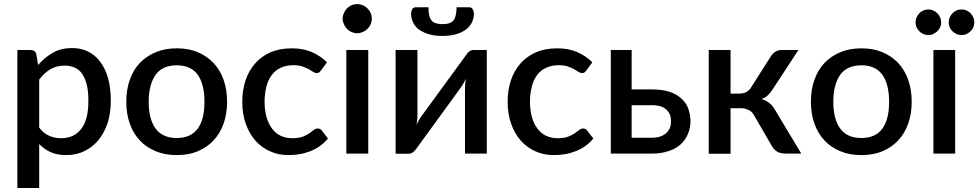

<svg xmlns="http://www.w3.org/2000/svg" viewBox="-20 -756 4815 945"><path d="M172.9 -364.3V-127.9Q195.8 -98.1 222.7 -87.4Q249 -75.7 281.7 -75.7Q344.2 -75.7 379.9 -121.6Q415 -167 415 -258.3Q415 -306.2 407.2 -338.9Q399.4 -370.1 383.8 -393.1Q369.6 -414.1 347.7 -423.3Q325.2 -433.1 298.8 -433.1Q257.8 -433.1 228.5 -415.5Q198.2 -397.5 172.9 -364.3ZM158.7 -489.3 167.5 -436Q199.2 -473.1 240.7 -496.6Q280.3 -519.5 335 -519.5Q378.9 -519.5 413.1 -502.4Q448.7 -484.9 473.1 -452.1Q498.5 -418.5 512.2 -370.6Q525.4 -321.8 525.4 -258.3Q525.4 -202.1 510.7 -153.3Q494.1 -103.5 466.3 -68.8Q439 -34.2 397.5 -13.2Q357.4 7.3 306.2 7.3Q261.2 7.3 230 -6.8Q199.2 -20.5 172.9 -46.9V169.4H65.4V-509.8H130.4Q152.8 -509.8 158.7 -489.3Z M952.6 -499.5Q998 -480.5 1030.3 -446.8Q1062.5 -413.1 1080.1 -364.3Q1097.7 -314.9 1097.7 -255.4Q1097.7 -195.3 1080.1 -146.5Q1062.5 -97.7 1030.3 -64Q999 -30.8 952.6 -11.2Q908.2 7.3 850.1 7.3Q792 7.3 747.6 -11.2Q699.2 -31.2 668.9 -64Q636.7 -97.7 619.1 -146.5Q601.6 -195.3 601.6 -255.4Q601.6 -315.4 619.1 -364.3Q636.7 -413.1 668.9 -446.8Q700.7 -480 747.6 -499.5Q792 -518.1 850.1 -518.1Q908.2 -518.1 952.6 -499.5ZM850.1 -76.7Q919.4 -76.7 953.1 -123Q986.3 -168 986.3 -254.9Q986.3 -341.3 953.1 -388.2Q919.4 -434.6 850.1 -434.6Q779.8 -434.6 746.1 -388.2Q711.9 -339.8 711.9 -254.9Q711.9 -168.9 746.1 -123Q779.8 -76.7 850.1 -76.7Z M1589.4 -449.2 1560.5 -410.2Q1555.2 -402.8 1551.3 -399.9Q1547.4 -396.5 1538.1 -396.5Q1529.8 -396.5 1521 -402.3Q1503.9 -412.6 1498.5 -416Q1482.4 -424.3 1467.8 -429.2Q1449.2 -435.1 1422.9 -435.1Q1388.7 -435.1 1361.8 -422.4Q1334.5 -409.7 1317.9 -387.2Q1299.8 -363.8 1291.5 -330.6Q1282.2 -294.9 1282.2 -255.4Q1282.2 -213.9 1292 -179.2Q1301.8 -145.5 1319.3 -122.6Q1336.9 -99.1 1362.3 -87.4Q1387.2 -75.7 1418.9 -75.7Q1449.2 -75.7 1469.2 -83Q1488.8 -90.3 1502 -99.6Q1512.7 -106.9 1524.4 -116.2Q1533.2 -123.5 1543.9 -123.5Q1556.6 -123.5 1564 -113.3L1594.2 -74.2Q1575.7 -52.2 1553.2 -36.1Q1532.2 -21.5 1505.9 -11.2Q1477.1 -0.5 1453.6 2.9Q1426.8 7.3 1399.4 7.3Q1351.1 7.3 1310.5 -10.7Q1269.5 -28.3 1238.8 -62Q1208 -95.7 1190.4 -144.5Q1172.4 -192.9 1172.4 -255.4Q1172.4 -311.5 1188.5 -360.4Q1204.1 -407.7 1235.4 -443.4Q1265.6 -478 1311 -498.5Q1356 -518.1 1416.5 -518.1Q1472.2 -518.1 1514.2 -500Q1557.6 -481 1589.4 -449.2Z M1684.6 -509.8H1792.5V0H1684.6ZM1810.1 -664.1Q1810.1 -649.9 1804.7 -636.7Q1798.8 -624 1788.6 -613.8Q1778.8 -604 1765.6 -598.6Q1751.5 -592.3 1737.3 -592.3Q1724.1 -592.3 1710.4 -598.6Q1697.8 -603.5 1688 -613.8Q1678.2 -623.5 1672.9 -636.7Q1666.5 -650.4 1666.5 -664.1Q1666.5 -678.2 1672.9 -691.9Q1678.2 -705.1 1688 -714.8Q1697.8 -724.6 1710.4 -730.5Q1723.6 -735.8 1737.3 -735.8Q1752 -735.8 1765.6 -730.5Q1779.3 -724.1 1788.6 -714.8Q1798.8 -704.6 1804.7 -691.9Q1810.1 -678.7 1810.1 -664.1Z M2311 -509.8H2376V0H2268.6V-319.3Q2268.6 -325.7 2269.5 -342.3Q2270.5 -356 2272.5 -368.2Q2269 -360.8 2262.7 -348.1Q2256.8 -337.4 2252.4 -331.1L2030.8 -26.4Q2024.9 -17.1 2014.6 -8.3Q2005.4 0.5 1992.2 0.5H1927.2V-509.8H2034.7V-190.4Q2034.7 -183.6 2033.7 -167Q2031.2 -147.5 2030.3 -141.1Q2038.6 -162.1 2050.8 -179.2L2272.5 -482.9Q2279.3 -494.1 2288.1 -501.5Q2297.9 -509.8 2311 -509.8ZM2157.7 -637.2Q2177.7 -637.2 2190.9 -641.6Q2203.6 -645.5 2211.9 -655.3Q2219.2 -664.1 2223.1 -681.2Q2227.1 -698.2 2227.1 -720.2H2290Q2301.3 -720.2 2306.6 -710.4Q2312.5 -699.7 2312.5 -689Q2312.5 -665 2301.8 -643.6Q2290 -622.1 2271 -608.9Q2248.5 -593.8 2222.2 -586.9Q2193.8 -579.1 2157.7 -579.1Q2121.6 -579.1 2093.8 -586.9Q2067.9 -593.3 2044.9 -608.9Q2024.4 -622.6 2014.2 -643.6Q2003.4 -663.6 2003.4 -689Q2003.4 -700.7 2008.8 -710.4Q2014.2 -720.2 2025.9 -720.2H2088.9Q2088.9 -696.3 2092.3 -681.2Q2096.2 -664.6 2104 -655.3Q2112.3 -645 2125.5 -641.6Q2138.2 -637.2 2157.7 -637.2Z M2895.5 -449.2 2866.7 -410.2Q2861.3 -402.8 2857.4 -399.9Q2853.5 -396.5 2844.2 -396.5Q2835.9 -396.5 2827.1 -402.3Q2810.1 -412.6 2804.7 -416Q2788.6 -424.3 2773.9 -429.2Q2755.4 -435.1 2729 -435.1Q2694.8 -435.1 2668 -422.4Q2640.6 -409.7 2624 -387.2Q2606 -363.8 2597.7 -330.6Q2588.4 -294.9 2588.4 -255.4Q2588.4 -213.9 2598.1 -179.2Q2607.9 -145.5 2625.5 -122.6Q2643.1 -99.1 2668.5 -87.4Q2693.4 -75.7 2725.1 -75.7Q2755.4 -75.7 2775.4 -83Q2794.9 -90.3 2808.1 -99.6Q2818.8 -106.9 2830.6 -116.2Q2839.4 -123.5 2850.1 -123.5Q2862.8 -123.5 2870.1 -113.3L2900.4 -74.2Q2881.8 -52.2 2859.4 -36.1Q2838.4 -21.5 2812 -11.2Q2783.2 -0.5 2759.8 2.9Q2732.9 7.3 2705.6 7.3Q2657.2 7.3 2616.7 -10.7Q2575.7 -28.3 2544.9 -62Q2514.2 -95.7 2496.6 -144.5Q2478.5 -192.9 2478.5 -255.4Q2478.5 -311.5 2494.6 -360.4Q2510.3 -407.7 2541.5 -443.4Q2571.8 -478 2617.2 -498.5Q2662.1 -518.1 2722.7 -518.1Q2778.3 -518.1 2820.3 -500Q2863.8 -481 2895.5 -449.2Z M3088.9 -78.1H3189Q3212.9 -78.1 3230.5 -84.5Q3247.6 -90.3 3259.8 -101.6Q3271.5 -112.8 3277.3 -127Q3282.7 -142.1 3282.7 -160.2Q3282.7 -177.2 3277.8 -190.4Q3272.9 -203.6 3261.2 -215.3Q3250 -226.1 3231.9 -232.4Q3213.9 -238.3 3188 -238.3H3088.9ZM3088.9 -315.9H3187.5Q3240.7 -315.9 3276.9 -303.7Q3312.5 -291.5 3335.9 -269Q3358.9 -247.1 3368.2 -219.7Q3378.4 -189 3378.4 -160.6Q3378.4 -126 3365.7 -96.2Q3353 -66.4 3329.6 -44.9Q3304.7 -22.9 3270 -12.2Q3233.4 0 3189 0H2986.3V-509.8H3088.9Z M3678.2 -328.1 3775.4 -481Q3784.2 -494.1 3797.4 -502Q3810.1 -509.8 3825.7 -509.8H3909.7L3784.2 -318.4Q3773.9 -300.8 3759.3 -287.1Q3746.6 -274.9 3727.5 -268.6Q3750.5 -262.7 3768.6 -247.6Q3784.7 -233.9 3797.4 -210.4L3923.8 0H3849.6Q3821.3 0 3805.7 -9.3Q3789.6 -18.6 3778.8 -37.6L3692.4 -186.5Q3682.1 -206.1 3665 -214.4Q3646.5 -223.6 3626.5 -223.6H3575.7V0.5H3468.3V-509.8H3575.7V-295.4H3619.1Q3640.1 -295.4 3654.3 -303.7Q3669.4 -312.5 3678.2 -328.1Z M4322.3 -499.5Q4367.7 -480.5 4399.9 -446.8Q4432.1 -413.1 4449.7 -364.3Q4467.3 -314.9 4467.3 -255.4Q4467.3 -195.3 4449.7 -146.5Q4432.1 -97.7 4399.9 -64Q4368.7 -30.8 4322.3 -11.2Q4277.8 7.3 4219.7 7.3Q4161.6 7.3 4117.2 -11.2Q4068.8 -31.2 4038.6 -64Q4006.3 -97.7 3988.8 -146.5Q3971.2 -195.3 3971.2 -255.4Q3971.2 -315.4 3988.8 -364.3Q4006.3 -413.1 4038.6 -446.8Q4070.3 -480 4117.2 -499.5Q4161.6 -518.1 4219.7 -518.1Q4277.8 -518.1 4322.3 -499.5ZM4219.7 -76.7Q4289.1 -76.7 4322.8 -123Q4356 -168 4356 -254.9Q4356 -341.3 4322.8 -388.2Q4289.1 -434.6 4219.7 -434.6Q4149.4 -434.6 4115.7 -388.2Q4081.5 -339.8 4081.5 -254.9Q4081.5 -168.9 4115.7 -123Q4149.4 -76.7 4219.7 -76.7Z M4574.2 -509.8H4681.2V0H4574.2ZM4593.3 -602.1Q4584 -593.8 4572.8 -588.4Q4562.5 -583.5 4548.3 -583.5Q4535.2 -583.5 4524.9 -588.4Q4513.2 -593.8 4504.9 -602.1Q4496.6 -610.4 4491.2 -621.6Q4486.3 -631.8 4486.3 -645.5Q4486.3 -659.2 4491.2 -670.4Q4496.6 -681.6 4504.9 -690.9Q4513.2 -699.2 4524.9 -704.6Q4535.2 -709.5 4548.3 -709.5Q4562.5 -709.5 4572.8 -704.6Q4584 -699.2 4593.3 -690.9Q4602.5 -680.7 4607.4 -670.4Q4612.3 -659.2 4612.3 -645.5Q4612.3 -631.8 4607.4 -621.6Q4602.5 -611.3 4593.3 -602.1ZM4770.5 -621.6Q4765.6 -610.4 4756.8 -602.1Q4748.5 -593.8 4736.8 -588.4Q4726.6 -583.5 4712.4 -583.5Q4698.2 -583.5 4688 -588.4Q4676.3 -593.8 4668 -602.1Q4659.7 -610.4 4654.3 -621.6Q4649.4 -631.8 4649.4 -645.5Q4649.4 -659.2 4654.3 -670.4Q4659.7 -681.6 4668 -690.9Q4676.3 -699.2 4688 -704.6Q4698.2 -709.5 4712.4 -709.5Q4726.6 -709.5 4736.8 -704.6Q4748.5 -699.2 4756.8 -690.9Q4765.1 -681.6 4770.5 -670.4Q4775.4 -659.2 4775.4 -645.5Q4775.4 -631.8 4770.5 -621.6Z"/></svg>

Font: Lato-SemiBold
Style: Regular
Weight: 500
Designer: Lukasz Dziedzic with Adam Twardoch and Botio Nikoltchev
Foundry: tyPoland Lukasz Dziedzic
Version: ""